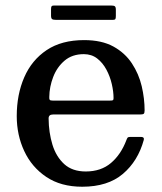

<svg xmlns="http://www.w3.org/2000/svg" viewBox="-20 -680 599 711"><path d="M42 -250Q42 -330 69.8 -393.8Q97.5 -457.5 152.8 -494.5Q208 -531.5 291.5 -531.5Q356.5 -531.5 399.8 -507.8Q443 -484 468.5 -445.2Q494 -406.5 504.8 -360.8Q515.5 -315 515.5 -271Q515.5 -261 512 -258.5Q508.5 -256 497.5 -256H176Q160 -256 160 -241.5Q160.5 -189 174.2 -144.2Q188 -99.5 218 -72.2Q248 -45 297.5 -45Q354 -45 391 -76.5Q428 -108 448 -161Q450 -166.5 452.2 -169.8Q454.5 -173 462 -173H502Q515 -173 512.5 -162Q491 -83.5 435 -36Q379 11.5 284.5 11.5Q205.5 11.5 151.5 -24.8Q97.5 -61 69.8 -120.5Q42 -180 42 -250ZM176 -307.5H386.5Q396 -307.5 398.2 -309Q400.5 -310.5 400.5 -316.5Q400.5 -340.5 394 -368.8Q387.5 -397 374 -422.2Q360.5 -447.5 339.8 -463.5Q319 -479.5 290.5 -479.5Q247.5 -479.5 219.2 -455.5Q191 -431.5 177 -395Q163 -358.5 162.5 -321Q162 -313 164.2 -310.2Q166.5 -307.5 176 -307.5ZM169 -622.5V-646Q169 -653 170.8 -656.2Q172.5 -659.5 179 -659.5H392Q401.5 -659.5 405.2 -656.8Q409 -654 409 -644V-621.5Q409 -613.5 407.5 -610Q406 -606.5 398 -606.5H186.5Q177 -606.5 173 -609.2Q169 -612 169 -622.5Z"/></svg>

Font: Besley Medium
Style: Regular
Weight: 500
Designer: Owen Earl
Foundry: indestructible type*
Version: Version 2.001; ttfautohint (v1.8.3)